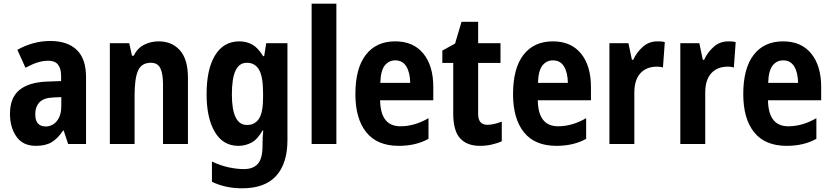

<svg xmlns="http://www.w3.org/2000/svg" viewBox="-20 -780 4502 1040"><path d="M252 -558Q346 -558 396 -509.5Q446 -461 446 -363V0H349L325 -73H322Q294 -31 261 -10.5Q228 10 174 10Q104 10 69 -40Q34 -90 34 -163Q34 -250 84.5 -292Q135 -334 233 -338L311 -341V-368Q311 -451 243 -451Q212 -451 182.5 -441.5Q153 -432 118 -413L74 -510Q114 -533 159.5 -545.5Q205 -558 252 -558ZM268 -252Q217 -250 194 -226Q171 -202 171 -161Q171 -126 186 -110.5Q201 -95 227 -95Q264 -95 288 -124.5Q312 -154 312 -205V-254Z M839 -556Q912 -556 955 -507Q998 -458 998 -360V0H863V-323Q863 -381 848.5 -410.5Q834 -440 797 -440Q747 -440 728 -398Q709 -356 709 -262V0H575V-546H680L695 -478H704Q725 -520 761.5 -538Q798 -556 839 -556Z M1277 -556Q1315 -556 1346.5 -538.5Q1378 -521 1405 -476H1411L1422 -546H1537V-21Q1537 105 1476 172.5Q1415 240 1291 240Q1247 240 1207 231.5Q1167 223 1128 205V95Q1174 117 1219 126.5Q1264 136 1301 136Q1351 136 1376.5 107.5Q1402 79 1402 10V2Q1402 -17 1403 -36.5Q1404 -56 1406 -73H1402Q1375 -25 1342 -7.5Q1309 10 1271 10Q1188 10 1143.5 -65.5Q1099 -141 1099 -270Q1099 -405 1145 -480.5Q1191 -556 1277 -556ZM1317 -440Q1276 -440 1256 -398Q1236 -356 1236 -268Q1236 -103 1318 -103Q1360 -103 1382.5 -136.5Q1405 -170 1405 -253V-274Q1405 -365 1383 -402.5Q1361 -440 1317 -440Z M1802 0H1668V-760H1802Z M2121 -556Q2219 -556 2273 -490Q2327 -424 2327 -309V-237H2039Q2041 -96 2149 -96Q2226 -96 2301 -140V-28Q2233 10 2140 10Q2023 10 1964 -63.5Q1905 -137 1905 -270Q1905 -410 1961.5 -483Q2018 -556 2121 -556ZM2121 -453Q2086 -453 2064 -425Q2042 -397 2040 -331H2202Q2201 -387 2181 -420Q2161 -453 2121 -453Z M2620 -104Q2638 -104 2657 -108.5Q2676 -113 2698 -121V-15Q2675 -4 2644 3Q2613 10 2580 10Q2509 10 2472 -31Q2435 -72 2435 -165V-439H2376V-506L2445 -544L2480 -662H2570V-546H2691V-439H2570V-162Q2570 -104 2620 -104Z M2975 -556Q3073 -556 3127 -490Q3181 -424 3181 -309V-237H2893Q2895 -96 3003 -96Q3080 -96 3155 -140V-28Q3087 10 2994 10Q2877 10 2818 -63.5Q2759 -137 2759 -270Q2759 -410 2815.5 -483Q2872 -556 2975 -556ZM2975 -453Q2940 -453 2918 -425Q2896 -397 2894 -331H3056Q3055 -387 3035 -420Q3015 -453 2975 -453Z M3541 -556Q3549 -556 3559.5 -555.5Q3570 -555 3581 -552L3571 -414Q3565 -417 3554 -418Q3543 -419 3539 -419Q3481 -419 3448.5 -383Q3416 -347 3416 -279V0H3281V-546H3384L3403 -456H3410Q3428 -496 3461.5 -526Q3495 -556 3541 -556Z M3925 -556Q3933 -556 3943.5 -555.5Q3954 -555 3965 -552L3955 -414Q3949 -417 3938 -418Q3927 -419 3923 -419Q3865 -419 3832.5 -383Q3800 -347 3800 -279V0H3665V-546H3768L3787 -456H3794Q3812 -496 3845.5 -526Q3879 -556 3925 -556Z M4222 -556Q4320 -556 4374 -490Q4428 -424 4428 -309V-237H4140Q4142 -96 4250 -96Q4327 -96 4402 -140V-28Q4334 10 4241 10Q4124 10 4065 -63.5Q4006 -137 4006 -270Q4006 -410 4062.5 -483Q4119 -556 4222 -556ZM4222 -453Q4187 -453 4165 -425Q4143 -397 4141 -331H4303Q4302 -387 4282 -420Q4262 -453 4222 -453Z"/></svg>

Font: Noto Sans Gurmukhi UI Condensed
Style: Bold
Weight: 700
Width: 3
Designer: Jelle Bosma - Monotype Design Team
Foundry: Monotype Imaging Inc.
Version: Version 2.004; ttfautohint (v1.8.4.7-5d5b)